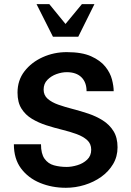

<svg xmlns="http://www.w3.org/2000/svg" viewBox="-20 -892 634 926"><path d="M528.3 -452.1H397.5Q397.5 -495.1 372.6 -519.5Q347.7 -543.9 301.8 -543.9Q278.3 -543.9 252.4 -534.7Q226.6 -525.4 208.5 -506.8Q190.4 -488.3 190.4 -460Q190.4 -432.6 210 -415.5Q229.5 -398.4 261.2 -387.2Q293 -376 331.1 -366.2Q369.1 -356.4 406.7 -343.8Q444.3 -331.1 476.1 -311Q507.8 -291 527.3 -259.8Q546.9 -228.5 546.9 -181.6Q546.9 -136.7 525.4 -100.6Q503.9 -64.5 468.3 -39.1Q432.6 -13.7 388.2 0Q343.8 13.7 297.9 13.7Q230.5 13.7 173.3 -9.8Q116.2 -33.2 81.5 -79.6Q46.9 -126 46.9 -196.3H177.7Q177.7 -150.4 194.8 -126.5Q211.9 -102.5 240.2 -94.7Q268.6 -86.9 301.8 -86.9Q325.2 -86.9 353 -95.2Q380.9 -103.5 400.4 -122.1Q419.9 -140.6 419.9 -169.9Q419.9 -198.2 400.9 -215.8Q381.8 -233.4 350.1 -245.1Q318.4 -256.8 280.3 -266.1Q242.2 -275.4 204.1 -287.6Q166 -299.8 134.3 -318.8Q102.5 -337.9 83.5 -368.2Q64.5 -398.4 64.5 -445.3Q64.5 -504.9 98.1 -548.3Q131.8 -591.8 186 -616.2Q240.2 -640.6 301.8 -640.6Q375 -640.6 419.4 -620.6Q463.9 -600.6 487.8 -570.8Q511.7 -541 520 -508.8Q528.3 -476.6 528.3 -452.1ZM435.5 -872.1 357.4 -714.8H235.4L156.2 -872.1H217.8L295.9 -776.4L375 -872.1Z"/></svg>

Font: Namkio Khamti Book
Style: Bold
Weight: 800
Designer: Debbi Hosken
Foundry: SIL International
Version: Version 3.917